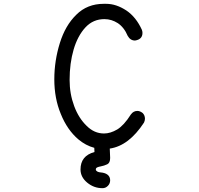

<svg xmlns="http://www.w3.org/2000/svg" viewBox="-20 -775 1040 1004"><path d="M516 209C527 209 536 205 544 197C552 189 556 179 556 168C556 147 543 133 517 128C504 127 494 125 489 122C484 119 481 116 481 111C481 106 484 102 489 100C494 98 500 96 507 95C519 93 530 89 541 84C551 79 556 68 556 51L554 2C621 -8 680 -53 733 -134C736 -141 738 -147 738 -154C738 -166 734 -176 726 -184C717 -191 708 -195 698 -195C685 -195 673 -189 664 -176C640 -138 616 -112 593 -98C569 -84 546 -77 524 -77C490 -77 460 -90 433 -117C406 -143 384 -177 368 -220C352 -263 344 -308 344 -357C344 -415 351 -468 365 -516C379 -564 400 -603 427 -632C454 -661 487 -675 526 -675C551 -675 574 -668 596 -654C617 -640 635 -618 648 -587C657 -571 670 -563 686 -563C712 -567 725 -580 725 -603C725 -608 724 -614 722 -619C702 -663 675 -697 641 -720C606 -743 571 -755 535 -755H522C465 -755 417 -736 379 -698C340 -660 312 -611 293 -550C274 -489 264 -426 264 -360C264 -295 275 -234 298 -179C320 -124 351 -79 390 -46C415 -25 443 -10 473 -2L474 20C425 33 401 64 401 111C401 138 413 161 436 180C459 199 485 209 516 209Z"/></svg>

Font: linja lipamanka normal
Style: Regular
Weight: 400
Version: Version 1.000;February 20, 2023;FontCreator 14.0.0.2901 64-b